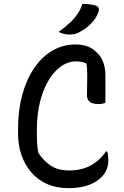

<svg xmlns="http://www.w3.org/2000/svg" viewBox="-20 -949 640 989"><path d="M331 20Q270 20 222 -1.5Q174 -23 141 -61.5Q108 -100 90.5 -150.5Q73 -201 73 -260V-286Q73 -381 94.5 -460Q116 -539 155.5 -597.5Q195 -656 249.5 -688Q304 -720 370 -720Q395 -720 415 -715Q435 -710 451 -700.5Q467 -691 480 -677Q496 -662 505 -644Q514 -626 518.5 -605Q523 -584 523 -560Q523 -524 523 -488.5Q523 -453 523 -419Q517 -417 508 -415Q499 -413 488 -413Q458 -413 443 -424Q428 -435 428 -458Q428 -503 429 -534Q430 -565 428.5 -592.5Q427 -620 420 -651L446 -609Q425 -624 407 -628.5Q389 -633 373 -633Q317 -633 270.5 -587Q224 -541 197 -461.5Q170 -382 170 -280V-259Q170 -230 171.5 -208Q173 -186 177 -163Q202 -123 239.5 -97Q277 -71 336 -71Q399 -71 446 -96Q493 -121 526 -169H532Q534 -164 535 -158.5Q536 -153 536.5 -147.5Q537 -142 537.5 -136.5Q538 -131 538 -126Q538 -95 528.5 -74Q519 -53 504 -38Q485 -19 460 -6Q435 7 403 13.5Q371 20 331 20ZM404 -929Q419 -929 431.5 -928Q444 -927 454 -925Q464 -923 474 -920Q486 -915 488.5 -906Q491 -897 487 -886Q481 -870 472 -856Q463 -842 450.5 -829Q438 -816 423.5 -805Q409 -794 392 -785Q379 -777 365.5 -774Q352 -771 336 -771Q327 -771 318 -772.5Q309 -774 300 -777Q291 -780 282 -785Q313 -807 337.5 -829.5Q362 -852 379 -876.5Q396 -901 404 -929Z"/></svg>

Font: Recursive Monospace Casual
Style: Regular
Weight: 400
Version: Version 1.047